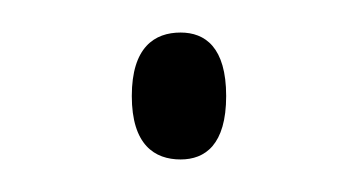

<svg xmlns="http://www.w3.org/2000/svg" viewBox="-20 -93 220 118"><path d="M91 5C106 5 119 -4 119 -34C119 -64 106 -73 91 -73C75 -73 61 -64 61 -34C61 -4 75 5 91 5Z"/></svg>

Font: Noto Serif Thai SemiCondensed Thin
Style: Regular
Weight: 100
Width: 4
Designer: Monotype Design Team
Foundry: Monotype Imaging Inc.
Version: Version 2.002